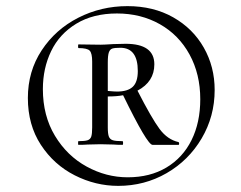

<svg xmlns="http://www.w3.org/2000/svg" viewBox="-20 -745 787 627"><path d="M681 -451Q681 -365 638.5 -293Q596 -221 524 -179.5Q452 -138 366 -138Q292 -138 224 -172.5Q156 -207 113.5 -272Q71 -337 71 -425Q71 -512 116 -580.5Q161 -649 235.5 -687Q310 -725 396 -725Q481 -725 545.5 -688.5Q610 -652 645.5 -589.5Q681 -527 681 -451ZM634 -421Q634 -503 599 -567Q564 -631 502 -666Q440 -701 362 -701Q284 -701 229 -667.5Q174 -634 147 -578Q120 -522 120 -454Q120 -367 159.5 -301.5Q199 -236 263 -201Q327 -166 397 -166Q470 -166 523.5 -198Q577 -230 605.5 -287.5Q634 -345 634 -421ZM563 -272H478Q461 -272 382 -434Q362 -430 332 -430V-329Q332 -308 335.5 -299Q339 -290 348.5 -287Q358 -284 380 -284Q382 -284 382 -278Q382 -272 380 -272Q361 -272 351 -273L308 -274L266 -273Q254 -272 236 -272Q235 -272 235 -278Q235 -284 236 -284Q257 -284 266 -287Q275 -290 278 -299Q281 -308 281 -329V-544Q281 -571 273 -579.5Q265 -588 236 -588Q235 -588 235 -594Q235 -600 236 -600L308 -599Q320 -599 350 -601L390 -602Q484 -602 484 -535Q484 -478 429 -449Q475 -359 501 -324Q527 -289 563 -281Q565 -280 565 -276Q565 -272 563 -272ZM362 -446Q397 -446 413.5 -461.5Q430 -477 430 -513Q430 -589 373 -589Q355 -589 347 -586.5Q339 -584 335.5 -574Q332 -564 332 -541V-448Q354 -446 362 -446Z"/></svg>

Font: Cormorant Infant Medium
Style: Regular
Weight: 500
Designer: Christian Thalmann (Catharsis Fonts)
Version: Version 3.000